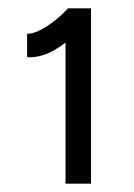

<svg xmlns="http://www.w3.org/2000/svg" viewBox="-20 -820 322 460"><path d="M137 -767 143 -800H198V-380H137ZM143 -800 182 -759Q146 -721 112 -701Q78 -681 45 -683V-739Q64 -739 91.5 -756.5Q119 -774 143 -800Z"/></svg>

Font: Oak Sans Light
Style: Regular
Weight: 400
Designer: Erik Kennedy, Walven
Foundry: Erik Kennedy, Walven
Version: Version 1.100;Glyphs 3.1.2 (3151)